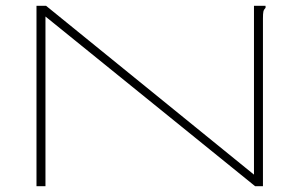

<svg xmlns="http://www.w3.org/2000/svg" viewBox="-20 -643 1040 663"><path d="M106 -623H139L857 -40V-623H897V-616Q891 -610 889.5 -603Q888 -596 888 -579V0H861L137 -586V0H106Z"/></svg>

Font: Inconsolata UltraExpanded ExtraLight
Style: Regular
Weight: 200
Width: 9
Monospace: yes
Designer: Raph Levien, Cyreal, Brenton Simpson
Foundry: Raph Levien, Cyreal, Google
Version: Version 3.001; ttfautohint (v1.8.2.53-6de2)